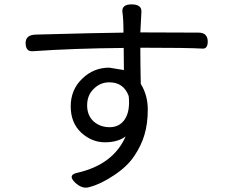

<svg xmlns="http://www.w3.org/2000/svg" viewBox="-20 -812 1040 877"><path d="M544 -663Q544 -726 539 -758Q536 -792 581 -792Q627 -792 626 -759L621 -664L887 -663Q929 -663 929 -621Q928 -589 906 -590Q835 -594 635 -594Q635 -594 621 -594Q621 -521 623 -429Q655 -377 655 -312Q655 -247 640 -197Q626 -148 593 -99Q561 -51 500 -11Q440 29 390 42Q356 54 322 21Q289 -12 330 -22Q497 -59 554 -189Q518 -162 459 -162Q400 -162 351 -206Q303 -251 303 -326Q303 -402 355 -452Q407 -503 479 -503L546 -492L545 -593Q313 -591 129 -578Q98 -576 97 -614Q96 -653 144 -654Q437 -662 544 -663ZM408 -406Q378 -377 378 -331Q378 -285 407 -258Q437 -231 481 -231Q526 -231 550 -267Q575 -304 568 -373Q545 -436 479 -436Q438 -436 408 -406Z"/></svg>

Font: Swei Gothic CJK TC Regular
Style: Regular
Weight: 400
Version: Version 2.129